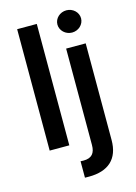

<svg xmlns="http://www.w3.org/2000/svg" viewBox="-141 -833 788 1111"><g transform="rotate(-15 253.5 -277.0)"><path d="M186.1 -727.3H68.5V0H186.1ZM225.1 204.2C233.7 204.5 240.8 204.5 249.3 204.5C365.8 204.5 430.4 147 430.4 33.4V-545.5H313.2V32C313.2 80.3 293 106.5 242.9 106.5C236.9 106.5 231.9 106.2 225.1 105.8ZM300.4 -692.8C300.4 -656.2 332.4 -626.1 371.4 -626.1C410.2 -626.1 442.1 -656.2 442.1 -692.8C442.1 -729.4 410.2 -759.2 371.4 -759.2C332.4 -759.2 300.4 -729.4 300.4 -692.8Z"/></g></svg>

Font: Magic Ui Pro Semi Bold
Style: Regular
Weight: 600
Designer: Stefan Endress, Andreas Faust
Version: Version 1.000;FEAKit 1.0